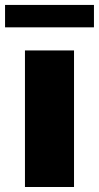

<svg xmlns="http://www.w3.org/2000/svg" viewBox="-50 -747 395 767"><path d="M49.7 0V-545.5H245.7V0ZM325.3 -727.3V-637.8H-29.8V-727.3Z"/></svg>

Font: Inter UI Black
Style: Regular
Weight: 900
Designer: Rasmus Andersson
Foundry: rsms
Version: 3.2;8d6f07862